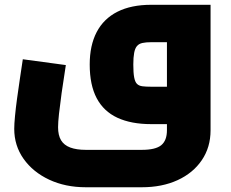

<svg xmlns="http://www.w3.org/2000/svg" viewBox="-20 -523 972 809"><path d="M341.7 266Q255.4 266 187.1 234Q118.9 202 79.4 146.3Q40 90.6 40 19.8Q40 -0.6 43.2 -33.8Q46.3 -67 51.8 -107.2Q57.2 -147.4 63.7 -190.4Q70.1 -233.5 76.1 -273.3L257.4 -248.8Q246.9 -182.9 239.7 -131.3Q232.6 -79.7 228.6 -43.6Q224.7 -7.6 224.7 13.1Q224.7 46.9 237.2 67.9Q249.8 88.8 276.1 98.6Q302.4 108.4 341.7 108.4H577.6Q635.5 108.4 659.5 88.7Q683.4 68.9 683.4 25.9V-382.5L728.7 -345.2H616.9Q594.7 -345.2 579.9 -341.9Q565.2 -338.6 557 -328.8Q548.8 -319 545.3 -300.3Q541.7 -281.5 541.7 -251.1Q541.7 -216.3 545.3 -197.2Q548.8 -178.2 557 -169.8Q565.2 -161.4 579.9 -159.5Q594.7 -157.6 616.9 -157.6H683.4V0H616.9Q532.7 0 474.8 -26.8Q416.9 -53.6 387.4 -109.3Q358 -165.1 358 -251.1Q358 -331.6 387.4 -387.9Q416.9 -444.2 474.8 -473.5Q532.7 -502.8 616.9 -502.8H867.2V25.9Q867.2 97.7 830.3 151.9Q793.4 206.2 728.2 236.1Q663 266 577.6 266Z"/></svg>

Font: TitilliumWeb ExtraLight
Style: Regular
Weight: 400
Designer: Mohamed Gaber, Accademia di Belle Arti di Urbino and others
Foundry: Kief Type Foundry, Accademia di Belle Arti di Urbino and others
Version: Version 3.000; ttfautohint (v1.8.2)